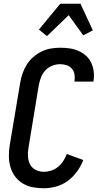

<svg xmlns="http://www.w3.org/2000/svg" viewBox="-20 -998 540 1026"><path d="M214 8Q184 8 155 2.5Q126 -3 102 -17.5Q78 -32 61 -54.5Q44 -77 36 -104.5Q28 -132 27.5 -161.5Q27 -191 32 -222L88 -556Q92 -581 100.5 -605.5Q109 -630 123 -652.5Q137 -675 157.5 -693Q178 -711 201.5 -722.5Q225 -734 250.5 -738.5Q276 -743 301 -743Q327 -743 352 -739.5Q377 -736 398.5 -726.5Q420 -717 438 -701.5Q456 -686 466.5 -664.5Q477 -643 480.5 -618Q484 -593 480 -568L479 -562H378V-565Q381 -583 378 -600.5Q375 -618 364 -631Q353 -644 336 -649.5Q319 -655 301 -655Q280 -655 258.5 -646.5Q237 -638 222 -621.5Q207 -605 199 -584Q191 -563 187 -542L132 -207Q128 -184 129.5 -161Q131 -138 141 -119Q151 -100 171 -90Q191 -80 215 -80Q234 -80 254 -86.5Q274 -93 290.5 -106.5Q307 -120 318 -137.5Q329 -155 337 -175L425 -143Q413 -111 392 -82Q371 -53 343 -32Q315 -11 281 -1.5Q247 8 214 8ZM231 -805 188 -840 302 -978H410L476 -836L425 -809L347 -917Z"/></svg>

Font: Iosevka SS18 Semibold
Style: Italic
Weight: 600
Italic angle: -9°
Monospace: yes
Designer: Belleve Invis
Foundry: Belleve Invis
Version: Version 25.1.1; ttfautohint (v1.8.4)